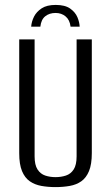

<svg xmlns="http://www.w3.org/2000/svg" viewBox="-20 -752 453 784"><path d="M206.7 12Q176 12 149.2 7.2Q122.3 2.4 101.8 -11.7Q81.3 -25.9 69.9 -53.4Q58.5 -80.9 58.5 -126.7V-591H121.3V-113.6Q121.3 -78.4 133.3 -60Q145.3 -41.6 164.6 -35.2Q183.9 -28.7 206.7 -28.7Q229.5 -28.7 249.2 -35.2Q268.8 -41.6 280.8 -60Q292.8 -78.4 292.8 -113.6V-591H354.9V-127Q354.9 -81.2 343.5 -53.5Q332.1 -25.9 311.9 -11.7Q291.8 2.4 264.6 7.2Q237.4 12 206.7 12ZM207.3 -731.9Q245.6 -731.9 266.6 -717Q287.6 -702 296.1 -681.7Q304.6 -661.3 305.3 -643.2H268.2Q264.7 -671.1 247.7 -685.1Q230.8 -699.1 207 -699.1Q181.7 -699.1 164.8 -685.6Q147.9 -672.1 144.8 -643.2H107.3Q108.8 -663.9 118.9 -684.1Q129.1 -704.3 150.3 -718.1Q171.5 -731.9 207.3 -731.9Z"/></svg>

Font: Alumni Sans SC Thin
Style: Regular
Weight: 100
Designer: Robert E. Leuschke
Foundry: Robert E. Leuschke
Version: Version 1.018